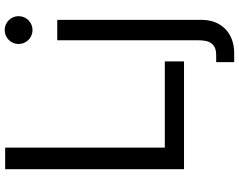

<svg xmlns="http://www.w3.org/2000/svg" viewBox="-116 -652 974 781"><g transform="rotate(-90 370.5 -262.0)"><path d="M72.3 0H510.7V-78.1H160.2V-727.5H72.3ZM596.7 -515.6V59.6C596.7 109.4 578.1 130.9 536.1 130.9H507.8V204.1H543.9C630.9 204.1 679.7 147 679.7 72.3V-515.6ZM638.2 -616.2C669.4 -616.2 694.8 -641.6 694.8 -672.9C694.8 -704.1 669.4 -729.5 638.2 -729.5C606.9 -729.5 581.5 -704.1 581.5 -672.9C581.5 -641.6 606.9 -616.2 638.2 -616.2Z"/></g></svg>

Font: Raveo Display Display
Style: Regular
Weight: 400
Designer: Jakub Foglar, Rasmus Andersson (Inter)
Foundry: Jakubfoglar.com
Version: Version 1.100;Glyphs 3.2.3 (3260)